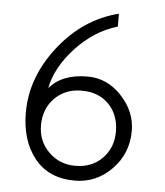

<svg xmlns="http://www.w3.org/2000/svg" viewBox="-52 -758 700 817"><g transform="rotate(5 298.0 -350.0)"><path d="M297 12Q186 12 125.5 -63.5Q65 -139 65 -259Q65 -409 168.5 -541.5Q272 -674 423 -712V-657Q324 -628 246 -544Q168 -460 151 -370Q204 -434 314 -434Q398 -434 459.5 -368Q521 -302 521 -220Q521 -123 455 -55.5Q389 12 297 12ZM294 -51Q365 -51 409.5 -96.5Q454 -142 454 -210Q454 -282 410.5 -327Q367 -372 294 -372Q224 -372 179 -326.5Q134 -281 134 -210Q134 -143 180 -97Q226 -51 294 -51Z"/></g></svg>

Font: Overpass Light
Style: Regular
Weight: 300
Designer: Delve Withrington, Thomas Jockin
Foundry: Delve Fonts
Version: Version 3.000;DELV;Overpass